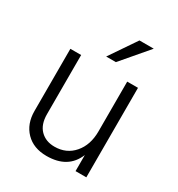

<svg xmlns="http://www.w3.org/2000/svg" viewBox="-172 -823 872 942"><g transform="rotate(30 264.5 -352.5)"><path d="M453 0H392V-91Q352 7 231 7Q157 7 113.5 -37.5Q70 -82 70 -155V-507H131V-172Q131 -114 161.5 -83Q192 -52 242 -52Q309 -52 350.5 -100Q392 -148 392 -225V-507H453ZM296 -562H241L343 -712H424Z"/></g></svg>

Font: Hind Vadodara Light
Style: Regular
Weight: 300
Designer: Hitesh Malaviya
Foundry: Indian Type Foundry
Version: Version 1.000;PS 1.0;hotconv 1.0.86;makeotf.lib2.5.63406; tt